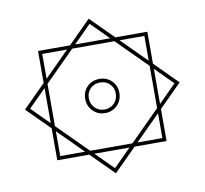

<svg xmlns="http://www.w3.org/2000/svg" viewBox="-101 -894 1299 1218"><g transform="rotate(-10 548.0 -285.0)"><path d="M196 -637H900V67H196ZM219 -614V44H877V-614ZM548 -175Q501 -175 469.5 -207Q438 -239 438 -286Q438 -333 469.5 -364Q501 -395 548 -395Q595 -395 626.5 -364Q658 -333 658 -286Q658 -239 626.5 -207Q595 -175 548 -175ZM548 -198Q586 -198 610.5 -223.5Q635 -249 635 -286Q635 -323 610.5 -347.5Q586 -372 548 -372Q511 -372 486 -347.5Q461 -323 461 -286Q461 -249 486 -223.5Q511 -198 548 -198ZM50 -285 548 -783 1046 -285 548 213ZM83 -285 548 180 1013 -285 548 -750Z"/></g></svg>

Font: Kufam
Style: Italic
Weight: 400
Italic angle: -11°
Designer: Artur Schmal
Foundry: Original Type
Version: Version 1.301; ttfautohint (v1.8.3)